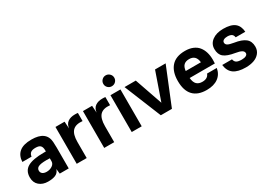

<svg xmlns="http://www.w3.org/2000/svg" viewBox="-3 -1570 3302 2382"><g transform="rotate(-30 1648.0 -378.5)"><path d="M284.2 -542Q493.2 -542 504.9 -381.8Q507.8 -341.3 507.8 -299.8V0H378.9L371.1 -69.8Q362.3 -43.9 346.7 -26.9Q331.1 -9.8 308.3 -1.2Q285.6 7.3 262 10.7Q238.3 14.2 206.1 14.2Q130.4 14.2 81.8 -27.6Q33.2 -69.3 33.2 -144Q33.2 -240.7 107.2 -282.5Q181.2 -324.2 337.9 -324.2H367.2V-342.8Q367.2 -385.3 347.9 -406.7Q328.6 -428.2 277.8 -428.2Q231 -428.2 208.3 -411.1Q185.5 -394 181.2 -356.9H49.8Q52.7 -445.3 110.1 -493.7Q167.5 -542 284.2 -542ZM171.9 -161.1Q171.9 -132.3 193.4 -116.2Q214.8 -100.1 252 -100.1Q296.9 -100.1 332 -123.5Q367.2 -147 367.2 -184.1V-226.1Q267.1 -231 219.5 -216.8Q171.9 -202.6 171.9 -161.1Z M907.2 -542Q938 -542 950.2 -539.1V-422.9Q854.5 -432.6 809.8 -386.5Q765.1 -340.3 765.1 -229V0H622.1V-527.8H752.9L759.3 -426.8Q766.1 -485.8 805.2 -513.9Q844.2 -542 907.2 -542Z M1301.3 -542Q1332 -542 1344.2 -539.1V-422.9Q1248.5 -432.6 1203.9 -386.5Q1159.2 -340.3 1159.2 -229V0H1016.1V-527.8H1147L1153.3 -426.8Q1160.2 -485.8 1199.2 -513.9Q1238.3 -542 1301.3 -542Z M1553.2 -527.8V0H1410.2V-527.8ZM1403.3 -692.9Q1403.3 -725.1 1426 -748Q1448.7 -771 1481 -771Q1513.7 -771 1536.9 -748Q1560.1 -725.1 1560.1 -692.9Q1560.1 -660.2 1537.1 -637.7Q1514.2 -615.2 1481 -615.2Q1448.7 -615.2 1426 -637.7Q1403.3 -660.2 1403.3 -692.9Z M2200.7 -527.8 1985.8 0H1826.7L1611.8 -527.8H1772.9L1910.6 -130.9L2048.8 -527.8Z M2484.4 -542Q2547.9 -542 2595.7 -522Q2643.6 -502 2672.6 -465.6Q2701.7 -429.2 2716.1 -380.9Q2730.5 -332.5 2730.5 -272.9Q2730.5 -255.4 2728.5 -221.2H2367.7Q2374 -156.7 2402.6 -128.9Q2431.2 -101.1 2482.4 -101.1Q2560.5 -101.1 2582.5 -161.1H2721.7Q2707.5 -77.6 2644.8 -31.7Q2582 14.2 2479.5 14.2Q2352.1 14.2 2286.9 -55.2Q2221.7 -124.5 2221.7 -261.2Q2221.7 -394 2287.1 -468Q2352.5 -542 2484.4 -542ZM2368.7 -320.8H2586.4Q2575.7 -428.2 2478.5 -428.2Q2429.7 -428.2 2402.3 -403.3Q2375 -378.4 2368.7 -320.8Z M3031.7 -542Q3142.1 -542 3194.6 -500Q3247.1 -458 3252.4 -373H3114.7Q3109.9 -407.2 3088.1 -420.7Q3066.4 -434.1 3028.3 -434.1Q2995.6 -434.1 2975.1 -421.9Q2954.6 -409.7 2954.6 -388.2Q2954.6 -363.3 2978.3 -349.1Q3002 -335 3062.5 -325.2Q3168.9 -309.1 3218.8 -268.8Q3268.6 -228.5 3268.6 -151.9Q3268.6 -97.7 3237.3 -59.6Q3206.1 -21.5 3155.3 -3.7Q3104.5 14.2 3039.6 14.2Q2926.8 14.2 2867.9 -27.6Q2809.1 -69.3 2798.3 -159.2H2938.5Q2944.8 -124 2969 -109.6Q2993.2 -95.2 3043.5 -95.2Q3082 -95.2 3104.2 -107.2Q3126.5 -119.1 3126.5 -140.1Q3126.5 -166 3099.1 -181.9Q3071.8 -197.8 3012.7 -207Q2904.8 -224.6 2858.6 -262.7Q2812.5 -300.8 2812.5 -378.9Q2812.5 -452.1 2872.6 -497.1Q2932.6 -542 3031.7 -542Z"/></g></svg>

Font: Nacelle Bold
Style: Regular
Weight: 700
Designer: Sora Sagano
Foundry: Sora Sagano
Version: Version 1.000;FEAKit 1.0